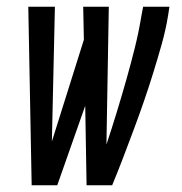

<svg xmlns="http://www.w3.org/2000/svg" viewBox="-20 -550 540 570"><path d="M74 0 64 -530H143L134 -130L229 -432L227 -530H303L296 -121Q312 -169 326.5 -216.5Q341 -264 354.5 -311.5Q368 -359 380 -407Q392 -455 400 -504L405 -530H483L479 -504Q472 -461 460 -418.5Q448 -376 435 -334Q422 -292 407.5 -250Q393 -208 377.5 -166.5Q362 -125 346 -83Q330 -41 313 0H237L233 -236L150 0Z"/></svg>

Font: Iosevka Slab
Style: Italic
Weight: 400
Italic angle: -9°
Monospace: yes
Designer: Belleve Invis
Foundry: Belleve Invis
Version: Version 11.1.0; ttfautohint (v1.8.3)